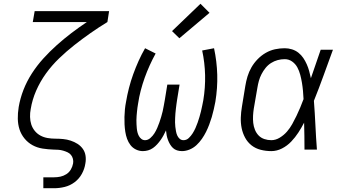

<svg xmlns="http://www.w3.org/2000/svg" viewBox="-20 -794 1840 1019"><path d="M210 205V147H267Q284 147 300.5 143.5Q317 140 332 130.5Q347 121 356 105.5Q365 90 368 73Q370 61 367 49Q364 37 356.5 28Q349 19 338 14Q327 9 315 5.5Q303 2 290.5 1Q278 0 266 0H265Q235 -1 206 -5.5Q177 -10 152.5 -23.5Q128 -37 110 -59Q92 -81 83.5 -107.5Q75 -134 74.5 -164Q74 -194 79 -224Q79 -224 79 -224.5Q79 -225 79 -225Q87 -272 104.5 -317Q122 -362 149 -404Q176 -446 210 -483.5Q244 -521 281.5 -554.5Q319 -588 359 -618.5Q399 -649 441 -677H154L164 -735H559L550 -677Q504 -649 460.5 -618.5Q417 -588 375 -555Q333 -522 294 -484.5Q255 -447 224 -404Q193 -361 172 -313Q151 -265 143 -215Q139 -195 139.5 -173.5Q140 -152 146 -133.5Q152 -115 164.5 -99.5Q177 -84 194.5 -74.5Q212 -65 232.5 -61.5Q253 -58 274 -58Q295 -58 315.5 -56Q336 -54 355.5 -47.5Q375 -41 391.5 -30.5Q408 -20 419.5 -4Q431 12 434 32.5Q437 53 433 74Q429 102 414.5 128.5Q400 155 376 173Q352 191 323.5 198Q295 205 267 205Z M738 8Q719 8 701.5 -0.5Q684 -9 672.5 -24Q661 -39 654.5 -57Q648 -75 645 -94.5Q642 -114 641 -133.5Q640 -153 640.5 -173.5Q641 -194 643 -214Q645 -234 649 -254Q655 -290 664.5 -327Q674 -364 687 -400Q700 -436 715.5 -470.5Q731 -505 750 -538L806 -510Q789 -479 774.5 -447Q760 -415 748 -381.5Q736 -348 727 -313.5Q718 -279 713 -245Q711 -234 709.5 -223Q708 -212 707 -201Q706 -190 705 -179Q704 -168 704 -156.5Q704 -145 704.5 -134.5Q705 -124 706 -113Q707 -102 709.5 -92Q712 -82 717 -72.5Q722 -63 730.5 -56.5Q739 -50 750 -50Q765 -50 778 -61.5Q791 -73 799.5 -86.5Q808 -100 814.5 -115Q821 -130 826 -144.5Q831 -159 835.5 -174Q840 -189 843.5 -204Q847 -219 849.5 -234.5Q852 -250 855 -265L868 -345H933L920 -265Q918 -253 916.5 -241Q915 -229 913.5 -217Q912 -205 911 -192.5Q910 -180 909.5 -168Q909 -156 909 -144.5Q909 -133 910.5 -121Q912 -109 914 -97.5Q916 -86 920.5 -75.5Q925 -65 933.5 -57.5Q942 -50 954 -50Q970 -50 982 -61.5Q994 -73 1002.5 -86.5Q1011 -100 1017.5 -114.5Q1024 -129 1029 -143.5Q1034 -158 1038.5 -173Q1043 -188 1046.5 -202.5Q1050 -217 1053 -232Q1056 -247 1059 -262Q1070 -329 1068.5 -395Q1067 -461 1053 -526L1116 -538Q1131 -468 1133 -397.5Q1135 -327 1123 -254Q1119 -234 1114.5 -213.5Q1110 -193 1104 -173Q1098 -153 1090.5 -133Q1083 -113 1073.5 -94Q1064 -75 1051.5 -57Q1039 -39 1023 -24Q1007 -9 986.5 -0.5Q966 8 946 8Q932 8 919.5 4Q907 0 898 -8.5Q889 -17 882.5 -28Q876 -39 871.5 -51Q867 -63 864.5 -76Q862 -89 861 -102Q855 -89 848 -76Q841 -63 832.5 -51Q824 -39 814 -28Q804 -17 792 -8.5Q780 0 766 4Q752 8 738 8ZM932 -591 893 -629 1044 -774 1092 -726Z M1420 8Q1391 8 1363.5 1Q1336 -6 1315 -22.5Q1294 -39 1281 -63Q1268 -87 1262.5 -114Q1257 -141 1258 -170Q1259 -199 1264 -228L1282 -338Q1286 -363 1293.5 -388Q1301 -413 1314.5 -436.5Q1328 -460 1347.5 -480Q1367 -500 1390.5 -513.5Q1414 -527 1439.5 -532.5Q1465 -538 1491 -538Q1511 -538 1530 -532Q1549 -526 1564 -514Q1579 -502 1589.5 -486.5Q1600 -471 1608 -453Q1616 -435 1621 -416.5Q1626 -398 1630 -379Q1643 -417 1656 -454.5Q1669 -492 1682 -530H1747Q1722 -462 1697.5 -394Q1673 -326 1646 -259Q1651 -194 1654 -129.5Q1657 -65 1662 0H1596Q1596 -36 1595.5 -72Q1595 -108 1594 -143Q1580 -116 1563.5 -90.5Q1547 -65 1525.5 -42.5Q1504 -20 1476.5 -6Q1449 8 1420 8ZM1420 -50Q1443 -50 1465 -63.5Q1487 -77 1503 -95.5Q1519 -114 1531 -135.5Q1543 -157 1553.5 -179Q1564 -201 1573.5 -223.5Q1583 -246 1591 -268Q1590 -290 1588 -312Q1586 -334 1582.5 -355Q1579 -376 1573.5 -397Q1568 -418 1558 -436.5Q1548 -455 1530.5 -467.5Q1513 -480 1491 -480Q1472 -480 1453.5 -475Q1435 -470 1418.5 -459.5Q1402 -449 1389.5 -433.5Q1377 -418 1368 -400.5Q1359 -383 1354 -365Q1349 -347 1346 -328L1327 -218Q1324 -199 1323 -179.5Q1322 -160 1324 -141.5Q1326 -123 1333 -105.5Q1340 -88 1352.5 -75Q1365 -62 1383 -56Q1401 -50 1420 -50Z"/></svg>

Font: Iosevka Curly Slab LtEx
Style: Italic
Weight: 300
Width: 7
Italic angle: -9°
Monospace: yes
Designer: Belleve Invis
Foundry: Belleve Invis
Version: Version 11.1.0; ttfautohint (v1.8.3)